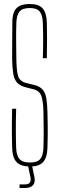

<svg xmlns="http://www.w3.org/2000/svg" viewBox="-20 -825 296 957"><path d="M130.5 5Q84 5 63 -16.8Q42 -38.5 40.5 -88Q39.5 -127 39.2 -156Q39 -185 39.2 -214.2Q39.5 -243.5 40.5 -283H60.5Q59 -234.5 59 -185.8Q59 -137 60.5 -88Q62 -49 77.5 -32Q93 -15 129.5 -15Q165.5 -15 180.2 -32Q195 -49 196.5 -88Q197.5 -122.5 197.8 -147.8Q198 -173 197.5 -199.8Q197 -226.5 196.5 -266Q196 -312.5 187.5 -342.2Q179 -372 147.5 -380L111.5 -389Q80.5 -396.5 65.8 -412.5Q51 -428.5 46.2 -456.8Q41.5 -485 40.5 -529Q40 -567.5 40.8 -617.5Q41.5 -667.5 41.5 -713Q41.5 -746 50.2 -766.2Q59 -786.5 78.5 -795.8Q98 -805 129.5 -805Q173 -805 192.5 -783.2Q212 -761.5 213.5 -712Q214.5 -681.5 214.5 -635.8Q214.5 -590 213.5 -535H193.5Q195 -579.5 195 -623.8Q195 -668 193.5 -712Q192 -751 177.5 -768Q163 -785 128.5 -785Q92.5 -785 77.8 -768Q63 -751 61.5 -712Q60 -666.5 60.5 -620.8Q61 -575 61.5 -529Q62.5 -470.5 70.5 -445Q78.5 -419.5 111.5 -411L148.5 -402Q178.5 -395 192.5 -378.5Q206.5 -362 211 -334.2Q215.5 -306.5 216.5 -266Q217.5 -224.5 217.8 -198.2Q218 -172 217.8 -147.8Q217.5 -123.5 216.5 -88Q215 -38.5 194.5 -16.8Q174 5 130.5 5ZM77.5 112V94H104.5Q122.5 94 129 84.8Q135.5 75.5 131.5 57L119.5 0H139.5L151.5 57Q157 83 145 97.5Q133 112 104.5 112Z"/></svg>

Font: Big Shoulders Display SC Thin
Style: Regular
Weight: 100
Designer: Patric King
Foundry: XO Type Co
Version: Version 2.002